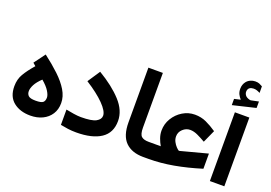

<svg xmlns="http://www.w3.org/2000/svg" viewBox="-116 -1190 2142 1516"><g transform="rotate(20 955.0 -432.0)"><path d="M175.8 -497.1Q247.1 -442.9 302.7 -390.4Q358.4 -337.9 390.1 -285.2Q421.9 -232.4 421.9 -177.7Q421.9 -124 396.5 -84.5Q371.1 -44.9 326.4 -23.4Q281.7 -2 225.1 -2Q138.7 -2 83.5 -45.9Q28.3 -89.8 28.3 -177.7Q28.3 -235.8 54.9 -281Q81.5 -326.2 130.4 -382.3L106.4 -403.3ZM218.8 -301.8Q181.2 -266.1 165 -235.1Q148.9 -204.1 148.9 -180.2Q148.9 -155.8 164.1 -141.4Q179.2 -127 224.6 -127Q271.5 -127 286.4 -139.6Q301.3 -152.3 301.3 -180.7Q301.3 -201.2 282 -232.9Q262.7 -264.6 218.8 -301.8Z M478.5 -144.5Q509.3 -138.2 544.4 -132.8Q579.6 -127.4 605 -127.4Q696.3 -127.4 731.7 -147.2Q767.1 -167 767.1 -197.3Q767.1 -235.8 710.7 -293Q654.3 -350.1 557.1 -411.6L626.5 -516.1Q748.5 -443.4 820.3 -364.7Q892.1 -286.1 892.1 -198.7Q892.1 -98.6 818.6 -49.8Q745.1 -1 611.3 -1Q574.7 -1 541.7 -5.4Q508.8 -9.8 478.5 -16.1Z M1187.5 0H1175.3Q1079.1 0 1026.1 -52.5Q973.1 -105 973.1 -217.3V-676.8H1094.7V-216.8Q1094.7 -161.6 1114 -144.3Q1133.3 -127 1175.3 -127H1187.5Z M1240.2 -246.1Q1240.2 -301.8 1268.8 -349.1Q1297.4 -396.5 1344.5 -425.3Q1391.6 -454.1 1446.8 -454.1Q1499 -454.1 1543 -433.8Q1586.9 -413.6 1631.8 -382.8L1584 -276.9Q1551.3 -295.9 1517.3 -312Q1483.4 -328.1 1452.1 -328.1Q1418 -328.1 1390.9 -303Q1363.8 -277.8 1363.8 -242.2Q1363.8 -218.3 1374.8 -197.5Q1385.7 -176.8 1399.7 -162.1Q1413.6 -147.5 1423.3 -142.1Q1426.3 -142.1 1431.2 -143.6L1654.3 -202.6V-75.2Q1536.6 -38.6 1428.5 -19.3Q1320.3 0 1219.2 0H1168V-127H1277.3Q1262.2 -152.3 1251.2 -183.3Q1240.2 -214.4 1240.2 -246.1Z M1745.1 -688.5Q1730.5 -704.1 1720.9 -723.4Q1711.4 -742.7 1711.4 -768.6Q1711.4 -787.6 1716.8 -802.7Q1722.2 -817.9 1731.4 -829.6Q1744.6 -846.2 1764.2 -855Q1783.7 -863.8 1804.2 -863.8Q1825.2 -863.8 1838.4 -858.4Q1851.6 -853 1865.7 -844.7L1866.2 -789.6Q1851.6 -797.4 1838.9 -801.5Q1826.2 -805.7 1811 -805.7Q1802.2 -805.7 1792.5 -803.2Q1782.7 -800.8 1775.4 -793.9Q1763.2 -782.7 1763.2 -762.2Q1763.2 -747.1 1773.4 -733.4Q1783.7 -719.7 1807.1 -712.9Q1809.6 -712.4 1812 -711.7Q1814.5 -710.9 1816.9 -710.9Q1819.3 -710.9 1821.3 -710.9L1884.8 -724.1V-669.9L1692.9 -624V-676.3ZM1735.4 -579.1H1856.9V-1.4H1735.4Z"/></g></svg>

Font: Vazir FD-WOL-UI
Style: Bold-FD-WOL-UI
Weight: 700
Designer: Saber Rastikerdar
Foundry: Saber Rastikerdar
Version: Version 30.0.0